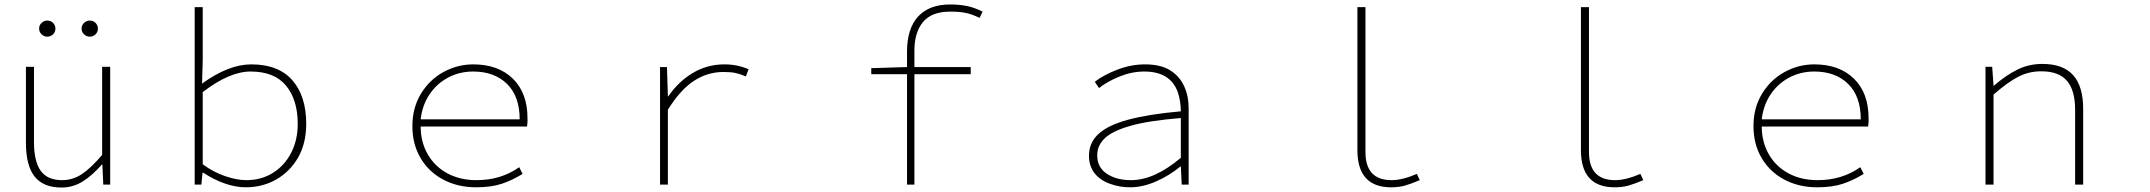

<svg xmlns="http://www.w3.org/2000/svg" viewBox="-20 -826 9617 859"><path d="M96 -188V-527H132V-192Q132 -104 162 -62Q192 -20 258 -20Q305 -20 345.5 -46.5Q386 -73 437 -133V-527H473V0H442L438 -90H436Q392 -40 349 -13.5Q306 13 255 13Q174 13 135 -36Q96 -85 96 -188ZM155 -698Q155 -713 166 -723.5Q177 -734 191 -734Q207 -734 217.5 -723.5Q228 -713 228 -698Q228 -683 217.5 -672.5Q207 -662 191 -662Q177 -662 166 -672.5Q155 -683 155 -698ZM345 -698Q345 -713 356 -723.5Q367 -734 382 -734Q397 -734 407.5 -723.5Q418 -713 418 -698Q418 -683 407.5 -672.5Q397 -662 382 -662Q367 -662 356 -672.5Q345 -683 345 -698Z M890 -53H886L881 0H851V-794H887V-558L884 -452Q1003 -538 1104 -538Q1226 -538 1288 -467Q1350 -396 1350 -272Q1350 -184 1313 -120Q1276 -57 1215 -22.5Q1154 12 1079 12Q1034 12 984.5 -5.5Q935 -23 890 -53ZM1312 -272Q1312 -379 1260 -442.5Q1208 -506 1101 -506Q1007 -506 887 -414V-91Q936 -55 988.5 -37.5Q1041 -20 1082 -20Q1149 -20 1201 -52.5Q1253 -85 1282.5 -142Q1312 -199 1312 -272Z M1825 -262Q1825 -344 1863.5 -407Q1902 -470 1964.5 -504Q2027 -538 2097 -538Q2209 -538 2274.5 -474Q2340 -410 2340 -297V-280Q2340 -274 2338 -260H1862Q1862 -191 1893.5 -136Q1925 -81 1981.5 -50.5Q2038 -20 2112 -20Q2221 -20 2303 -78L2318 -48Q2273 -20 2225.5 -4Q2178 12 2110 12Q2028 12 1963 -22.5Q1898 -57 1861.5 -119Q1825 -181 1825 -262ZM2097 -506Q2036 -506 1985 -479Q1934 -452 1901.5 -403.5Q1869 -355 1862 -292H2305Q2305 -395 2248.5 -450.5Q2192 -506 2097 -506Z M2933 -526H2964L2968 -395H2970Q3015 -461 3079.5 -499.5Q3144 -538 3221 -538Q3280 -538 3329 -516L3317 -484Q3292 -495 3270.5 -499.5Q3249 -504 3217 -504Q3146 -504 3085 -464.5Q3024 -425 2968 -335V0H2933Z M4038 -494H3878V-521L4038 -526V-595Q4038 -698 4087.5 -752Q4137 -806 4231 -806Q4270 -806 4304 -799.5Q4338 -793 4376 -774L4363 -746Q4327 -763 4299.5 -768.5Q4272 -774 4231 -774Q4148 -774 4109.5 -727.5Q4071 -681 4071 -599V-526H4323V-494H4071V0H4038Z M4948 -3Q4904 -18 4878 -50Q4852 -82 4852 -129Q4852 -188 4895 -227Q4937 -266 5027.5 -290.5Q5118 -315 5263 -328Q5263 -373 5249 -415Q5215 -506 5100 -506Q5044 -506 4989.5 -484Q4935 -462 4897 -432L4878 -460Q4916 -490 4978 -514Q5040 -538 5103 -538Q5173 -538 5216 -511Q5257 -485 5277.5 -441Q5298 -397 5298 -341V0H5267L5263 -81H5261Q5211 -40 5151.5 -14Q5092 12 5036 12Q4990 12 4948 -3ZM5263 -120V-298Q5119 -286 5041 -264Q4961 -242 4925 -209.5Q4889 -177 4889 -131Q4889 -77 4932 -48.5Q4975 -20 5040 -20Q5145 -20 5263 -120Z M6053 -154V-794H6089V-146Q6089 -20 6206 -20Q6254 -20 6319 -48L6332 -20Q6292 -3 6265 4.5Q6238 12 6204 12Q6053 12 6053 -154Z M7053 -154V-794H7089V-146Q7089 -20 7206 -20Q7254 -20 7319 -48L7332 -20Q7292 -3 7265 4.5Q7238 12 7204 12Q7053 12 7053 -154Z M7825 -262Q7825 -344 7863.5 -407Q7902 -470 7964.5 -504Q8027 -538 8097 -538Q8209 -538 8274.5 -474Q8340 -410 8340 -297V-280Q8340 -274 8338 -260H7862Q7862 -191 7893.5 -136Q7925 -81 7981.5 -50.5Q8038 -20 8112 -20Q8221 -20 8303 -78L8318 -48Q8273 -20 8225.5 -4Q8178 12 8110 12Q8028 12 7963 -22.5Q7898 -57 7861.5 -119Q7825 -181 7825 -262ZM8097 -506Q8036 -506 7985 -479Q7934 -452 7901.5 -403.5Q7869 -355 7862 -292H8305Q8305 -395 8248.5 -450.5Q8192 -506 8097 -506Z M8863 -527H8893L8899 -443H8901Q8954 -489 9005.5 -514.5Q9057 -540 9118 -540Q9210 -540 9255 -490Q9300 -440 9300 -339V0H9264V-334Q9264 -422 9227.5 -464.5Q9191 -507 9112 -507Q9057 -507 9009.5 -482.5Q8962 -458 8899 -403V0H8863Z"/></svg>

Font: Merged Yaku Han JP Thin
Style: Regular
Weight: 250
Designer: Ryoko NISHIZUKA 西塚涼子 (kana, bopomofo & ideographs); Paul D. Hunt (Latin, Greek & Cyrillic); Sandoll Communications 산돌커뮤니
Foundry: Adobe
Version: Version 2.004